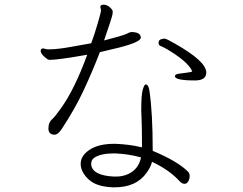

<svg xmlns="http://www.w3.org/2000/svg" viewBox="-20 -776 1040 821"><path d="M353 -542Q229 -520 192 -520Q184 -520 169 -534Q154 -548 154 -558.5Q154 -569 165 -569Q166 -569 182 -565H190Q225 -565 283 -575.5Q341 -586 370 -591Q384 -628 398 -676.5Q412 -725 412 -731V-732Q409 -744 409 -746Q409 -756 423 -756Q437 -756 449.5 -745Q462 -734 462 -726.5Q462 -719 459.5 -708Q457 -697 425 -603Q507 -624 521.5 -631.5Q536 -639 541 -639Q582 -639 582 -615Q582 -596 487 -572Q447 -562 407 -553Q376 -472 338 -390.5Q300 -309 243 -223Q227 -200 214 -200Q187 -200 187 -227Q187 -254 206 -269Q213 -275 240 -312Q299 -394 353 -542ZM814 -432Q728 -432 728 -450Q728 -458 743 -460.5Q758 -463 776 -465Q794 -467 802 -470Q791 -502 724 -547Q696 -566 670 -578Q658 -581 658 -592.5Q658 -604 667 -607.5Q676 -611 683.5 -611Q691 -611 727 -590Q862 -514 862 -466Q862 -432 814 -432ZM585 -277 584 -305Q584 -371 590.5 -393Q597 -415 603 -415Q615 -415 619 -388Q633 -294 633 -131Q739 -87 784 -42Q791 -35 791 -23Q791 -11 785 -0.5Q779 10 769 10Q759 10 749 0Q705 -49 630 -84Q625 -62 606 -36Q562 25 470 25H465Q394 23 360.5 -7.5Q327 -38 325 -72V-76Q325 -110 363 -135.5Q401 -161 468 -161H474Q532 -159 587 -146V-179Q587 -229 585 -277ZM370 -72Q375 -26 466 -21H476Q516 -21 545.5 -42Q575 -63 583 -103Q528 -118 472 -120H466Q411 -120 384 -102Q370 -93 370 -76Z"/></svg>

Font: LXGW WenKai Light
Style: Regular
Weight: 300
Designer: LXGW / Fontworks Inc.
Foundry: LXGW / Fontworks Inc.
Version: Version 1.501; October 10, 2024